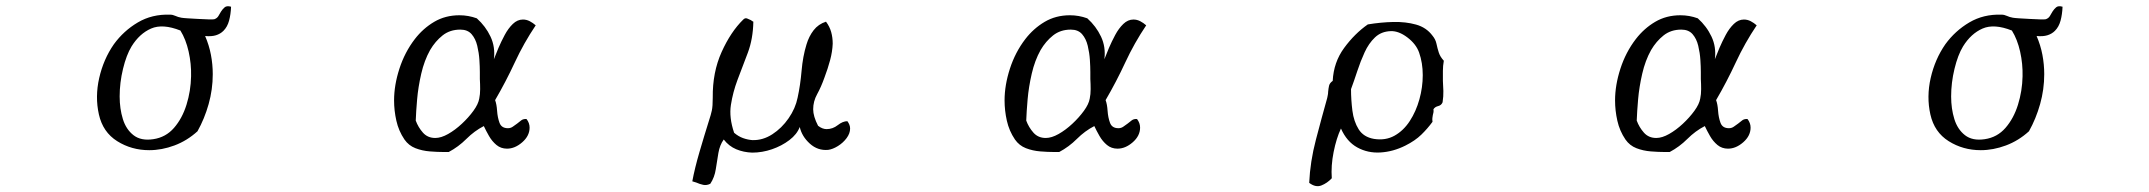

<svg xmlns="http://www.w3.org/2000/svg" viewBox="-20 -538 7040 629"><path d="M737 -516Q736 -491 730.5 -470.5Q725 -450 712 -437Q702 -427 687.5 -422.5Q673 -418 652 -420Q665 -390 671 -358.5Q677 -327 677 -295Q677 -245 663.5 -197Q650 -149 627 -108Q593 -77 551.5 -61.5Q510 -46 469 -46Q411 -46 364 -75.5Q317 -105 304 -163Q291 -221 305 -282.5Q319 -344 353 -393Q385 -437 431.5 -464.5Q478 -492 537 -490Q546 -490 554.5 -486Q563 -482 574 -480Q579 -479 594.5 -478Q610 -477 629 -476Q648 -475 663 -474.5Q678 -474 682 -475Q691 -478 695.5 -485.5Q700 -493 704 -500Q709 -508 716 -514Q723 -520 737 -516ZM606 -288Q607 -329 598 -369Q589 -409 571 -438Q513 -461 475 -444.5Q437 -428 411 -386Q394 -358 383 -312.5Q372 -267 372 -222Q372 -182 382.5 -148Q393 -114 417.5 -95Q442 -76 482 -82Q523 -88 550 -119Q577 -150 591 -195Q605 -240 606 -288Z M1735 -455Q1696 -397 1666.5 -333.5Q1637 -270 1602 -210Q1607 -197 1608.5 -175Q1610 -153 1616.5 -135.5Q1623 -118 1644 -118Q1653 -118 1660 -123Q1667 -128 1674 -133Q1681 -139 1688 -144Q1695 -149 1705 -148Q1715 -135 1715 -120Q1715 -93 1691 -72Q1667 -51 1641 -51Q1621 -51 1606.5 -63Q1592 -75 1582 -92.5Q1572 -110 1565 -125Q1534 -109 1508 -83Q1482 -57 1450 -40H1434Q1413 -40 1388 -42Q1363 -44 1341 -52.5Q1319 -61 1305 -81Q1286 -109 1278.5 -142.5Q1271 -176 1271 -209Q1271 -259 1288.5 -313Q1306 -367 1339 -410Q1366 -445 1402.5 -466.5Q1439 -488 1485 -488Q1500 -488 1514 -485.5Q1528 -483 1542 -478Q1571 -452 1587 -418Q1603 -384 1598 -344Q1598 -344 1603.5 -357.5Q1609 -371 1613 -381Q1622 -402 1633.5 -423.5Q1645 -445 1660 -459.5Q1675 -474 1693 -474Q1705 -474 1715.5 -468.5Q1726 -463 1735 -455ZM1552 -302Q1552 -319 1550.5 -342Q1549 -365 1543.5 -388Q1538 -411 1525 -426Q1512 -441 1488 -441Q1454 -441 1430 -422Q1406 -403 1389 -374Q1370 -340 1360 -296.5Q1350 -253 1346.5 -212.5Q1343 -172 1342 -143Q1350 -121 1365.5 -103.5Q1381 -86 1406 -86Q1425 -86 1448 -99Q1471 -112 1493 -132.5Q1515 -153 1531 -175Q1547 -197 1550 -215Q1553 -229 1553 -246Q1553 -263 1552 -279Q1552 -285 1552 -291Q1552 -297 1552 -302Z M2765 -117Q2765 -101 2753.5 -85.5Q2742 -70 2725 -59.5Q2708 -49 2693 -47Q2659 -44 2633 -67.5Q2607 -91 2600 -122Q2591 -98 2566 -79Q2541 -60 2509 -49Q2477 -38 2444 -38Q2416 -39 2392 -49Q2368 -59 2351 -81Q2338 -63 2333.5 -37Q2329 -11 2325 16Q2321 43 2307 64Q2295 70 2283.5 67.5Q2272 65 2261 60Q2258 59 2254.5 58Q2251 57 2248 56Q2256 13 2271.5 -40Q2287 -93 2303 -144Q2309 -162 2312 -176Q2315 -190 2315 -218Q2314 -301 2344 -367.5Q2374 -434 2415 -474Q2421 -480 2427.5 -477.5Q2434 -475 2440 -472Q2445 -468 2448 -467Q2447 -411 2430 -365.5Q2413 -320 2396 -276Q2381 -236 2374.5 -194.5Q2368 -153 2385 -103Q2399 -91 2414.5 -85.5Q2430 -80 2445 -79Q2479 -78 2510 -98Q2541 -118 2563.5 -150.5Q2586 -183 2593 -218Q2602 -259 2606 -306Q2610 -353 2622 -392Q2630 -419 2645.5 -439Q2661 -459 2686 -467Q2698 -451 2703 -433Q2708 -415 2708 -395Q2707 -369 2699.5 -341Q2692 -313 2681 -284Q2670 -253 2657 -229.5Q2644 -206 2644 -180Q2644 -157 2660 -126Q2674 -115 2688 -115Q2708 -115 2724.5 -128Q2741 -141 2756 -141Q2765 -129 2765 -117Z M3735 -455Q3696 -397 3666.5 -333.5Q3637 -270 3602 -210Q3607 -197 3608.5 -175Q3610 -153 3616.5 -135.5Q3623 -118 3644 -118Q3653 -118 3660 -123Q3667 -128 3674 -133Q3681 -139 3688 -144Q3695 -149 3705 -148Q3715 -135 3715 -120Q3715 -93 3691 -72Q3667 -51 3641 -51Q3621 -51 3606.5 -63Q3592 -75 3582 -92.5Q3572 -110 3565 -125Q3534 -109 3508 -83Q3482 -57 3450 -40H3434Q3413 -40 3388 -42Q3363 -44 3341 -52.5Q3319 -61 3305 -81Q3286 -109 3278.5 -142.5Q3271 -176 3271 -209Q3271 -259 3288.5 -313Q3306 -367 3339 -410Q3366 -445 3402.5 -466.5Q3439 -488 3485 -488Q3500 -488 3514 -485.5Q3528 -483 3542 -478Q3571 -452 3587 -418Q3603 -384 3598 -344Q3598 -344 3603.5 -357.5Q3609 -371 3613 -381Q3622 -402 3633.5 -423.5Q3645 -445 3660 -459.5Q3675 -474 3693 -474Q3705 -474 3715.5 -468.5Q3726 -463 3735 -455ZM3552 -302Q3552 -319 3550.5 -342Q3549 -365 3543.5 -388Q3538 -411 3525 -426Q3512 -441 3488 -441Q3454 -441 3430 -422Q3406 -403 3389 -374Q3370 -340 3360 -296.5Q3350 -253 3346.5 -212.5Q3343 -172 3342 -143Q3350 -121 3365.5 -103.5Q3381 -86 3406 -86Q3425 -86 3448 -99Q3471 -112 3493 -132.5Q3515 -153 3531 -175Q3547 -197 3550 -215Q3553 -229 3553 -246Q3553 -263 3552 -279Q3552 -285 3552 -291Q3552 -297 3552 -302Z M4710 -339Q4707 -322 4707 -306Q4707 -290 4707 -273Q4708 -257 4708.5 -240Q4709 -223 4706 -203Q4702 -193 4691.5 -190.5Q4681 -188 4676 -180Q4677 -174 4676 -169.5Q4675 -165 4674 -161Q4673 -156 4672.5 -151Q4672 -146 4673 -139Q4657 -117 4636.5 -97Q4616 -77 4584 -61Q4544 -41 4502.5 -38.5Q4461 -36 4426.5 -55Q4392 -74 4373 -117Q4358 -85 4349 -40Q4340 5 4343 46Q4328 62 4309 69.5Q4290 77 4269 61Q4272 -8 4291 -80.5Q4310 -153 4328 -217Q4329 -222 4330 -227Q4331 -232 4331 -237Q4332 -248 4334 -257Q4336 -266 4346 -273Q4349 -334 4383.5 -381Q4418 -428 4461 -458Q4503 -465 4544 -466Q4585 -467 4619 -457.5Q4653 -448 4673 -421Q4683 -409 4686 -394.5Q4689 -380 4693.5 -366Q4698 -352 4710 -339ZM4629 -366Q4619 -394 4590.5 -415.5Q4562 -437 4536 -436Q4505 -435 4484.5 -415.5Q4464 -396 4450.5 -366.5Q4437 -337 4426.5 -305Q4416 -273 4406 -246Q4406 -211 4410.5 -175.5Q4415 -140 4431 -114.5Q4447 -89 4481 -83Q4519 -77 4548.5 -93.5Q4578 -110 4598.5 -141.5Q4619 -173 4630 -212.5Q4641 -252 4641 -292Q4641 -332 4629 -366Z M5735 -455Q5696 -397 5666.5 -333.5Q5637 -270 5602 -210Q5607 -197 5608.5 -175Q5610 -153 5616.5 -135.5Q5623 -118 5644 -118Q5653 -118 5660 -123Q5667 -128 5674 -133Q5681 -139 5688 -144Q5695 -149 5705 -148Q5715 -135 5715 -120Q5715 -93 5691 -72Q5667 -51 5641 -51Q5621 -51 5606.5 -63Q5592 -75 5582 -92.5Q5572 -110 5565 -125Q5534 -109 5508 -83Q5482 -57 5450 -40H5434Q5413 -40 5388 -42Q5363 -44 5341 -52.5Q5319 -61 5305 -81Q5286 -109 5278.5 -142.5Q5271 -176 5271 -209Q5271 -259 5288.5 -313Q5306 -367 5339 -410Q5366 -445 5402.5 -466.5Q5439 -488 5485 -488Q5500 -488 5514 -485.5Q5528 -483 5542 -478Q5571 -452 5587 -418Q5603 -384 5598 -344Q5598 -344 5603.5 -357.5Q5609 -371 5613 -381Q5622 -402 5633.5 -423.5Q5645 -445 5660 -459.5Q5675 -474 5693 -474Q5705 -474 5715.5 -468.5Q5726 -463 5735 -455ZM5552 -302Q5552 -319 5550.5 -342Q5549 -365 5543.5 -388Q5538 -411 5525 -426Q5512 -441 5488 -441Q5454 -441 5430 -422Q5406 -403 5389 -374Q5370 -340 5360 -296.5Q5350 -253 5346.5 -212.5Q5343 -172 5342 -143Q5350 -121 5365.5 -103.5Q5381 -86 5406 -86Q5425 -86 5448 -99Q5471 -112 5493 -132.5Q5515 -153 5531 -175Q5547 -197 5550 -215Q5553 -229 5553 -246Q5553 -263 5552 -279Q5552 -285 5552 -291Q5552 -297 5552 -302Z M6737 -516Q6736 -491 6730.5 -470.5Q6725 -450 6712 -437Q6702 -427 6687.5 -422.5Q6673 -418 6652 -420Q6665 -390 6671 -358.5Q6677 -327 6677 -295Q6677 -245 6663.5 -197Q6650 -149 6627 -108Q6593 -77 6551.5 -61.5Q6510 -46 6469 -46Q6411 -46 6364 -75.5Q6317 -105 6304 -163Q6291 -221 6305 -282.5Q6319 -344 6353 -393Q6385 -437 6431.5 -464.5Q6478 -492 6537 -490Q6546 -490 6554.5 -486Q6563 -482 6574 -480Q6579 -479 6594.5 -478Q6610 -477 6629 -476Q6648 -475 6663 -474.5Q6678 -474 6682 -475Q6691 -478 6695.5 -485.5Q6700 -493 6704 -500Q6709 -508 6716 -514Q6723 -520 6737 -516ZM6606 -288Q6607 -329 6598 -369Q6589 -409 6571 -438Q6513 -461 6475 -444.5Q6437 -428 6411 -386Q6394 -358 6383 -312.5Q6372 -267 6372 -222Q6372 -182 6382.5 -148Q6393 -114 6417.5 -95Q6442 -76 6482 -82Q6523 -88 6550 -119Q6577 -150 6591 -195Q6605 -240 6606 -288Z"/></svg>

Font: Yuji Syuku
Style: Regular
Weight: 400
Designer: Kataoka Yuji
Foundry: Kinuta Font Factory
Version: Version 3.002